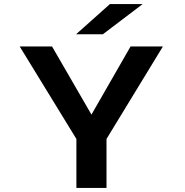

<svg xmlns="http://www.w3.org/2000/svg" viewBox="-20 -930 915 950"><path d="M358 0V-242.5L77.5 -700H237.5L432.5 -363L626 -700H786L507 -242.5V0ZM489 -760.5H356.5L524 -910H686Z"/></svg>

Font: Trispace SemiExpanded SemiBold
Style: Regular
Weight: 600
Width: 6
Designer: Tyler Finck
Foundry: Etcetera Type Company
Version: Version 1.210; ttfautohint (v1.8.3)